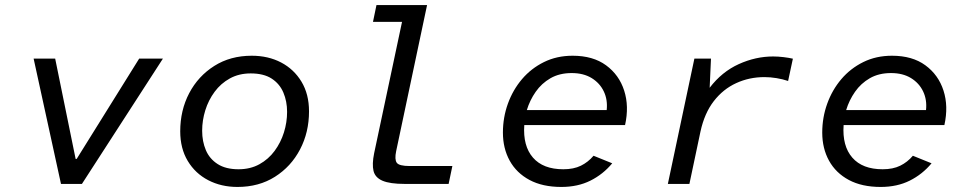

<svg xmlns="http://www.w3.org/2000/svg" viewBox="-20 -728 3832 760"><path d="M221.4 0 113.1 -496H198.4L279.4 -98.8H283.4L530.9 -496H624.9L304.3 0Z M920.1 12Q855.7 12 804.3 -14.7Q752.9 -41.4 723.1 -91Q693.4 -140.5 693.4 -208Q693.4 -291.4 728.9 -359.1Q764.5 -426.8 828.3 -467.1Q892 -507.4 976.4 -507.4Q1041.8 -507.4 1092.7 -480.7Q1143.6 -454 1173.4 -404.6Q1203.2 -355.2 1203.2 -287.4Q1203.2 -204.3 1167.6 -136.4Q1132.1 -68.6 1068.4 -28.3Q1004.8 12 920.1 12ZM924.3 -58Q970.7 -58 1006.7 -77.8Q1042.6 -97.6 1067 -130.7Q1091.4 -163.8 1103.9 -203.8Q1116.4 -243.9 1116.4 -285.1Q1116.4 -327.1 1101.7 -361.6Q1087.1 -396.2 1055.5 -416.8Q1023.9 -437.4 972.3 -437.4Q926.1 -437.4 890 -417.6Q854 -397.8 829.6 -364.7Q805.1 -331.6 792.7 -291.6Q780.2 -251.5 780.2 -210.3Q780.2 -168.4 794.8 -133.8Q809.4 -99.2 841.6 -78.6Q873.7 -58 924.3 -58Z M1581.5 0Q1523.7 0 1494.3 -12.5Q1464.9 -25 1458.5 -51.5Q1452.2 -78 1460.9 -121.1L1571.4 -641.5H1456.4L1470.2 -708H1670.5L1548.1 -129.6Q1541.3 -96.8 1550.5 -83.8Q1559.7 -70.8 1602.2 -70.8H1770.6L1755.8 0Z M2202 12Q2127.7 12 2076.1 -15.6Q2024.5 -43.2 1997.6 -91.9Q1970.7 -140.6 1970.7 -203.2Q1970.7 -262.9 1990.4 -317.6Q2010.2 -372.4 2046.4 -414.9Q2082.6 -457.4 2133.4 -482.4Q2184.1 -507.4 2246.8 -507.4Q2327.4 -507.4 2379 -469.5Q2430.7 -431.6 2450.7 -369.4Q2470.7 -307.2 2454.2 -233H2055.3Q2049.5 -150.2 2089.7 -104.1Q2129.8 -58 2209.8 -58Q2250.7 -58 2279.4 -72.1Q2308.1 -86.2 2329.5 -111.5L2403.4 -81.6Q2367.2 -38 2317.1 -13Q2267 12 2202 12ZM2065.4 -292.4H2381.5Q2385.8 -333 2370.1 -366Q2354.5 -398.9 2322.1 -418.9Q2289.6 -438.8 2243 -438.8Q2194.6 -438.8 2159.1 -418.4Q2123.7 -398 2100.5 -364.7Q2077.3 -331.5 2065.4 -292.4Z M2623.6 0 2728.6 -496H2794.3L2789.1 -380.6Q2837.4 -443.9 2904.3 -474.2Q2971.1 -504.5 3040.4 -504.5Q3060.1 -504.5 3081.5 -501.9Q3102.9 -499.3 3118.5 -495.7L3099.6 -407.5Q3078.7 -414.6 3054 -418.7Q3029.4 -422.8 3005.7 -422.8Q2946 -422.8 2894.2 -399Q2842.3 -375.3 2805.4 -327.6Q2768.5 -279.9 2752.7 -207.3L2708.9 0Z M3466 12Q3391.7 12 3340.1 -15.6Q3288.5 -43.2 3261.6 -91.9Q3234.7 -140.6 3234.7 -203.2Q3234.7 -262.9 3254.4 -317.6Q3274.2 -372.4 3310.4 -414.9Q3346.6 -457.4 3397.4 -482.4Q3448.1 -507.4 3510.8 -507.4Q3591.4 -507.4 3643 -469.5Q3694.7 -431.6 3714.7 -369.4Q3734.7 -307.2 3718.2 -233H3319.3Q3313.5 -150.2 3353.7 -104.1Q3393.8 -58 3473.8 -58Q3514.7 -58 3543.4 -72.1Q3572.1 -86.2 3593.5 -111.5L3667.4 -81.6Q3631.2 -38 3581.1 -13Q3531 12 3466 12ZM3329.4 -292.4H3645.5Q3649.8 -333 3634.1 -366Q3618.5 -398.9 3586.1 -418.9Q3553.6 -438.8 3507 -438.8Q3458.6 -438.8 3423.1 -418.4Q3387.7 -398 3364.5 -364.7Q3341.3 -331.5 3329.4 -292.4Z"/></svg>

Font: Atkinson Hyperlegible Mono ExtraLight
Style: Italic
Weight: 200
Italic angle: -12°
Monospace: yes
Designer: Elliott Scott, Megan Eiswerth, Linus Boman, Theodore Petrosky, Letters from Sweden
Foundry: Applied Design Works, Letters from Sweden
Version: Version 2.001